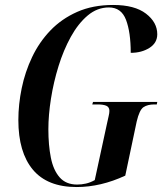

<svg xmlns="http://www.w3.org/2000/svg" viewBox="-20 -744 666 774"><path d="M289 10Q171 10 112.5 -60Q54 -130 54 -260Q54 -323 67.5 -388.5Q81 -454 109.5 -514Q138 -574 183 -621Q228 -668 291 -696Q354 -724 436 -724Q523 -724 568.5 -689Q614 -654 614 -606Q614 -571 582.5 -551Q551 -531 507 -531Q507 -614 488 -664Q469 -714 419 -714Q372 -714 333.5 -681.5Q295 -649 265.5 -595.5Q236 -542 216 -477.5Q196 -413 185.5 -346.5Q175 -280 175 -223Q175 -159 185 -108.5Q195 -58 220.5 -29Q246 0 291 0Q309 0 326.5 -4Q344 -8 362 -18L412 -249Q415 -264 418 -276Q421 -288 421 -297Q421 -312 409 -317.5Q397 -323 373 -323H352L355 -333H614L612 -323H602Q575 -323 558.5 -312Q542 -301 531 -254L485 -36Q386 10 289 10Z"/></svg>

Font: Noto Serif Display ExtraCondensed SemiBold
Style: Italic
Weight: 600
Width: 2
Italic angle: -12°
Designer: Monotype Design Team
Foundry: Monotype Imaging Inc.
Version: Version 2.009